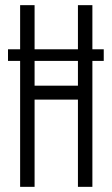

<svg xmlns="http://www.w3.org/2000/svg" viewBox="-20 -724 434 744"><path d="M11 -488V-533H382V-488ZM282 0V-704H338V0ZM58 0V-704H114V0ZM114 -338V-392H282V-338Z"/></svg>

Font: Foldit Light
Style: Regular
Weight: 300
Version: Version 1.003